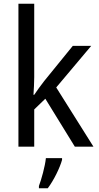

<svg xmlns="http://www.w3.org/2000/svg" viewBox="-20 -780 525 1021"><path d="M162 -370V-760H78V0H162V-198L221 -255L378 0H477L279 -315L465 -536H367L215 -349C199 -329 174 -294 162 -276H158C160 -305 162 -343 162 -370ZM310 70V61H224C220 103 200 175 187 209V221H234C266 179 299 111 310 70Z"/></svg>

Font: Noto Sans Gurmukhi UI SemiCondensed
Style: Regular
Weight: 400
Width: 4
Designer: Jelle Bosma - Monotype Design Team
Foundry: Monotype Imaging Inc.
Version: Version 2.004